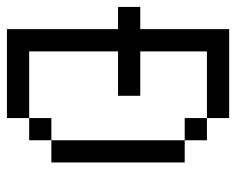

<svg xmlns="http://www.w3.org/2000/svg" viewBox="-82 -582 665 540"><g transform="rotate(90 250.0 -312.5)"><path d="M250 -312.5V-375H125V-562.5H312.5V-500H375Q375 -500 375 -125H312.5V-62.5H125Q125 -62.5 125 -312.5ZM62.5 -312.5V0H312.5V-62.5H375V-125H437.5Q437.5 -125 437.5 -500H375V-562.5H312.5V-625H62.5Q62.5 -625 62.5 -375H0V-312.5Z"/></g></svg>

Font: CalcUnifontExMono
Style: Regular
Weight: 500
Version: Version 15.0.06